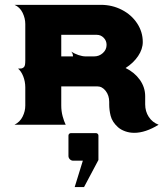

<svg xmlns="http://www.w3.org/2000/svg" viewBox="-20 -508 685 782"><path d="M39.1 0Q61.3 -11.2 72.1 -33Q83 -54.7 83 -78.1V-152.8Q82.8 -176.5 74.5 -197.4Q66.2 -218.3 53.5 -228.5Q62.7 -228.5 67.3 -229.2Q71.8 -230 76 -233.3Q80.3 -236.6 81.7 -243.5Q83 -250.5 83 -262.9V-410.2Q83 -433.3 72 -456.1Q61 -478.8 39.1 -488.3H390.6Q437 -488.3 476.3 -468Q515.6 -447.8 538.6 -412.8Q561.5 -377.9 561.5 -336.9Q561.5 -307.9 542.4 -279.5Q523.2 -251.2 491.5 -231Q527.8 -213.4 549.6 -182.9Q571.3 -152.3 571.3 -116.2V-83Q571.3 -54.4 585.9 -32Q600.6 -9.5 626 0Q572.3 33 526.9 33Q507.1 33 489.7 26.7Q472.4 20.5 460.8 10.3Q449.2 0 441.5 -11.8Q433.8 -23.7 430.7 -36.1Q424.8 -59.6 424.8 -83V-92.8Q424.8 -119.1 410.5 -137.7Q396.2 -156.2 376 -156.2H229.5V-78.1Q229.5 -55.4 235.1 -34.5Q240.7 -13.7 247.6 0ZM229.5 -278.3H277.3Q277.3 -290 270 -297.9Q282.7 -289.6 299.2 -283.9Q315.7 -278.3 328.6 -278.3H363.3Q384 -278.3 399 -292Q414.1 -305.7 414.1 -325.2Q414.1 -342.3 402.3 -354.2Q390.6 -366.2 374 -366.2H229.5ZM258.8 43.9Q258.8 40 261.7 37.1Q264.6 34.2 268.6 34.2H371.1Q375 34.2 377.9 37.1Q380.9 40 380.9 43.9V143.6L322.3 253.9H284.2L317.4 146.5H278.3Q270.3 146.5 264.5 140.7Q258.8 135 258.8 127Z"/></svg>

Font: Agreloy
Style: Medium
Weight: 400
Designer: gluk
Foundry: gluk
Version: Version 0.27